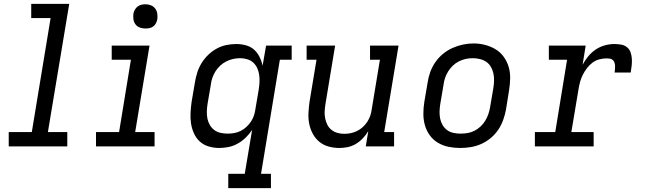

<svg xmlns="http://www.w3.org/2000/svg" viewBox="-20 -755 3340 990"><path d="M25 0V-74H144L241 -662H141V-735H337L227 -74H327V0Z M475 0V-74H594L655 -447H556V-520H751L677 -74H777V0ZM730 -608Q715 -608 701 -613Q687 -618 678.5 -629.5Q670 -641 668 -655.5Q666 -670 668 -685Q670 -695 675.5 -705Q681 -715 690 -721.5Q699 -728 709 -730.5Q719 -733 730 -733Q745 -733 758.5 -727.5Q772 -722 780.5 -710.5Q789 -699 791 -684.5Q793 -670 791 -655Q789 -645 784 -635Q779 -625 770 -618.5Q761 -612 750.5 -610Q740 -608 730 -608Z M1157 215V141H1242L1280 -85Q1266 -64 1247 -45.5Q1228 -27 1205.5 -14.5Q1183 -2 1158.5 3Q1134 8 1110 8Q1110 8 1110 8Q1110 8 1110 8Q1082 8 1055.5 0Q1029 -8 1010 -25.5Q991 -43 980 -67.5Q969 -92 965 -118.5Q961 -145 962.5 -173.5Q964 -202 968 -230L985 -330Q989 -355 997 -380.5Q1005 -406 1019 -429Q1033 -452 1053 -471.5Q1073 -491 1096.5 -504Q1120 -517 1146 -522.5Q1172 -528 1198 -528Q1223 -528 1247.5 -521.5Q1272 -515 1289.5 -499.5Q1307 -484 1318 -462Q1329 -440 1334 -416L1352 -520H1484V-447H1423L1326 141H1377V215ZM1154 -66Q1171 -66 1188 -69Q1205 -72 1221 -80Q1237 -88 1250.5 -100.5Q1264 -113 1274 -128Q1284 -143 1289.5 -159.5Q1295 -176 1297 -193L1314 -293Q1317 -312 1318 -331Q1319 -350 1316.5 -368.5Q1314 -387 1306.5 -403.5Q1299 -420 1286 -432Q1273 -444 1255 -449.5Q1237 -455 1218 -455Q1200 -455 1182 -451Q1164 -447 1147 -438.5Q1130 -430 1115.5 -416.5Q1101 -403 1091 -387Q1081 -371 1075 -353.5Q1069 -336 1067 -318L1050 -218Q1047 -199 1046.5 -180Q1046 -161 1049.5 -143.5Q1053 -126 1062 -110.5Q1071 -95 1085 -84.5Q1099 -74 1117 -70Q1135 -66 1154 -66Z M1730 8Q1701 8 1674 0.5Q1647 -7 1626.5 -24Q1606 -41 1593 -65Q1580 -89 1574.5 -116Q1569 -143 1570.5 -172Q1572 -201 1576 -230L1612 -447H1561V-520H1708L1658 -218Q1655 -199 1654 -181Q1653 -163 1656.5 -145.5Q1660 -128 1667.5 -112.5Q1675 -97 1688.5 -86Q1702 -75 1719 -70Q1736 -65 1755 -65Q1772 -65 1789 -68.5Q1806 -72 1822 -80Q1838 -88 1851.5 -100.5Q1865 -113 1874.5 -128Q1884 -143 1889.5 -159.5Q1895 -176 1897 -193L1939 -447H1888V-520H2035L1961 -74H2012V0H1866L1879 -79Q1867 -59 1851 -42Q1835 -25 1815 -13Q1795 -1 1773 3.5Q1751 8 1730 8Z M2353 8Q2322 8 2292.5 2Q2263 -4 2238 -19Q2213 -34 2196 -57.5Q2179 -81 2171 -109Q2163 -137 2163 -168Q2163 -199 2168 -230L2185 -330Q2189 -357 2198.5 -383.5Q2208 -410 2224.5 -434Q2241 -458 2264 -477Q2287 -496 2313 -507.5Q2339 -519 2366 -525Q2393 -531 2421 -531Q2452 -531 2481 -523.5Q2510 -516 2535 -501Q2560 -486 2577 -462.5Q2594 -439 2602.5 -411Q2611 -383 2610.5 -352Q2610 -321 2605 -290L2589 -190Q2584 -163 2574.5 -136.5Q2565 -110 2549 -86Q2533 -62 2510 -43Q2487 -24 2461 -12.5Q2435 -1 2407.5 3.5Q2380 8 2353 8ZM2354 -66Q2373 -66 2391 -69Q2409 -72 2426 -80.5Q2443 -89 2457.5 -102.5Q2472 -116 2482 -132.5Q2492 -149 2498 -166.5Q2504 -184 2507 -202L2524 -302Q2527 -321 2527.5 -340Q2528 -359 2524 -377Q2520 -395 2511 -410.5Q2502 -426 2487.5 -436Q2473 -446 2454.5 -450.5Q2436 -455 2417 -455Q2399 -455 2381 -451Q2363 -447 2346 -438.5Q2329 -430 2315 -416.5Q2301 -403 2291 -387Q2281 -371 2275 -353.5Q2269 -336 2267 -318L2250 -218Q2247 -199 2246.5 -180Q2246 -161 2249.5 -143.5Q2253 -126 2262 -110.5Q2271 -95 2285 -84.5Q2299 -74 2317 -70Q2335 -66 2354 -66Z M2738 0V-74H2843L2904 -447H2810V-520H3000L2984 -421Q2996 -444 3013 -464.5Q3030 -485 3051.5 -499.5Q3073 -514 3098 -521Q3123 -528 3147 -528Q3165 -528 3182.5 -525Q3200 -522 3213 -511.5Q3226 -501 3231.5 -485Q3237 -469 3238 -451.5Q3239 -434 3237 -416Q3235 -398 3232 -381H3149Q3150 -389 3151 -398Q3152 -407 3151.5 -415.5Q3151 -424 3148.5 -432Q3146 -440 3140 -445.5Q3134 -451 3125.5 -452.5Q3117 -454 3109 -454Q3090 -454 3070.5 -449Q3051 -444 3035 -432Q3019 -420 3006.5 -403.5Q2994 -387 2985 -369Q2976 -351 2971 -332.5Q2966 -314 2963 -295L2926 -74H3041V0Z"/></svg>

Font: Iosevka Etoile Oblique
Style: Regular
Weight: 400
Italic angle: -9°
Designer: Belleve Invis
Foundry: Belleve Invis
Version: Version 15.5.2; ttfautohint (v1.8.4)